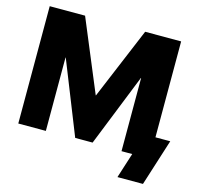

<svg xmlns="http://www.w3.org/2000/svg" viewBox="-123 -861 1198 1150"><g transform="rotate(15 476.5 -286.0)"><path d="M45.9 -727.5H265.1L450.2 -283.2H451.7L637.7 -727.5H860.8V0H686V-453.6H684.6L505.4 -4.9H397.5L218.3 -455.1H216.8V0H45.9ZM702.6 156.2 752.4 0H709V-132.8H952.6L860.8 156.2Z"/></g></svg>

Font: Inter Display Extra Bold
Style: Regular
Weight: 800
Designer: Rasmus Andersson
Foundry: rsms
Version: Version 4.000;git-4fc901f